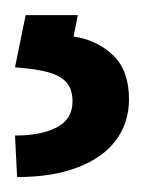

<svg xmlns="http://www.w3.org/2000/svg" viewBox="-20 -23 192 256"><path d="M14.2 -2.8H83.8L78.1 25.6Q109.7 30.5 130.9 50.8Q152 71 152 109.4Q152 140.3 134.9 163.5Q117.9 186.8 84.3 199.9Q50.8 213.1 2.8 213.1L0 157.7Q35.2 157.7 55.9 146.7Q76.7 135.7 76.7 112.2Q76.7 96.2 68.9 87.2Q61.1 78.1 44.9 73.5Q28.8 68.9 0 66.8Z"/></svg>

Font: Riot Sans
Style: Regular
Weight: 400
Designer: Rasmus Andersson
Foundry: rsms
Version: Version 3.005